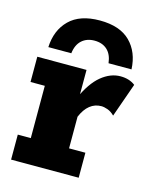

<svg xmlns="http://www.w3.org/2000/svg" viewBox="-95 -661 585 727"><g transform="rotate(15 197.5 -298.0)"><path d="M18 0V-98H69V-303H13V-402H206V-274L197 -288Q226 -353 262 -382.5Q298 -412 337 -412Q372 -412 395 -394L348 -261Q335 -274 321 -279Q307 -284 296 -284Q271 -284 251.5 -268.5Q232 -253 219 -222V-98H283V0ZM44 -448Q47 -515 88 -555.5Q129 -596 207 -596Q286 -596 326.5 -555.5Q367 -515 370 -448H280Q276 -482 257 -499.5Q238 -517 207 -517Q177 -517 157.5 -499.5Q138 -482 134 -448Z"/></g></svg>

Font: Rokkitt ExtraBold
Style: Regular
Weight: 800
Version: Version 3.103